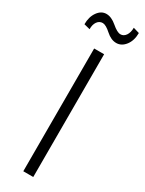

<svg xmlns="http://www.w3.org/2000/svg" viewBox="-253 -932 728 963"><g transform="rotate(30 111.0 -450.0)"><path d="M143.1 0H85.4V-710.9H143.1ZM59.6 -843.3Q40 -843.3 28.3 -826.7Q16.6 -810.1 17.1 -783.2L-17.6 -792Q-17.6 -835.4 2.9 -863.8Q23.4 -892.1 52.7 -892.1Q82 -892.1 113.3 -865.2Q144.5 -838.4 163.1 -838.4Q181.6 -837.9 193.8 -855.5Q205.6 -873 205.6 -900.4L240.7 -890.1Q240.7 -846.7 219.2 -818.4Q197.3 -790 167 -790Q136.7 -790 107.4 -816.4Q78.1 -842.8 59.6 -843.3Z"/></g></svg>

Font: RobotoCondensed-Light
Style: Light
Weight: 300
Designer: Google
Version: Version 1.200311; 2013